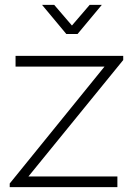

<svg xmlns="http://www.w3.org/2000/svg" viewBox="-20 -770 567 790"><path d="M20 0V-15L410 -496H44V-540H487V-523L97 -44H463V0ZM153 -750H203L276 -665L349 -750H399L299 -630H253Z"/></svg>

Font: Hauora
Style: Regular
Weight: 400
Designer: Wayne Shih
Foundry: WCYS
Version: Version 1.001